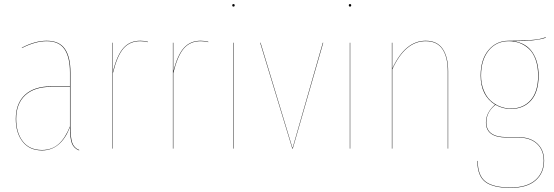

<svg xmlns="http://www.w3.org/2000/svg" viewBox="-20 -726 2706 938"><path d="M324.2 -109.9Q324.2 -53.2 333 -28.1Q341.8 -2.9 367.2 6.8L366.2 8.8Q340.3 -1.5 331.1 -26.1Q321.8 -50.8 321.8 -104.5Q277.3 8.8 185.1 8.8Q124 8.8 90.6 -33.7Q57.1 -76.2 57.1 -145Q57.1 -221.2 102.1 -262.7Q147 -304.2 230 -304.2H321.8V-372.1Q321.8 -446.3 295.2 -485.6Q268.6 -524.9 208 -524.9Q152.8 -524.9 86.9 -491.2V-493.2Q151.4 -526.9 208 -526.9Q269.5 -526.9 296.9 -487.3Q324.2 -447.8 324.2 -372.1ZM185.1 6.8Q233.4 6.8 266.1 -22Q298.8 -50.8 321.8 -108.4V-301.8H230Q147.9 -301.8 103.5 -261Q59.1 -220.2 59.1 -145Q59.1 -76.7 91.8 -34.9Q124.5 6.8 185.1 6.8Z M665.5 -526.9Q686.5 -526.9 702.6 -522V-520Q686.5 -524.9 665.5 -524.9Q614.3 -524.9 583.3 -489.3Q552.2 -453.6 531.7 -369.1V0H529.8V-517.1H531.7V-376Q551.8 -457 583.3 -491.9Q614.7 -526.9 665.5 -526.9Z M960.4 -526.9Q981.4 -526.9 997.6 -522V-520Q981.4 -524.9 960.4 -524.9Q909.2 -524.9 878.2 -489.3Q847.2 -453.6 826.7 -369.1V0H824.7V-517.1H826.7V-376Q846.7 -457 878.2 -491.9Q909.7 -526.9 960.4 -526.9Z M1126.5 -700.2Q1126.5 -693.8 1120.6 -693.8Q1114.7 -693.8 1114.7 -700.2Q1114.7 -706.1 1120.6 -706.1Q1126.5 -706.1 1126.5 -700.2ZM1121.6 -517.1V0H1119.6V-517.1Z M1559.1 -517.1 1410.2 0H1408.2L1251 -517.1H1252.9L1409.2 -2L1557.1 -517.1Z M1695.8 -700.2Q1695.8 -693.8 1689.9 -693.8Q1684.1 -693.8 1684.1 -700.2Q1684.1 -706.1 1689.9 -706.1Q1695.8 -706.1 1695.8 -700.2ZM1690.9 -517.1V0H1689V-517.1Z M2059.6 -526.9Q2115.7 -526.9 2142.6 -487.3Q2169.4 -447.8 2169.4 -377.9V0H2167.5V-377.9Q2167.5 -447.3 2141.4 -486.1Q2115.2 -524.9 2059.6 -524.9Q1959 -524.9 1896.5 -387.2V0H1894.5V-517.1H1896.5V-391.1Q1959.5 -526.9 2059.6 -526.9Z M2646 -543.9 2647 -542Q2600.1 -524.9 2490.2 -524.9Q2551.3 -515.1 2581.3 -470.2Q2611.3 -425.3 2611.3 -356Q2611.3 -276.9 2574.5 -235.4Q2537.6 -193.8 2476.1 -193.8Q2435.5 -193.8 2400.9 -213.9Q2356 -179.2 2356 -127.9Q2356 -56.2 2455.1 -56.2H2510.3Q2570.8 -56.2 2604.5 -24.9Q2638.2 6.3 2638.2 59.1Q2638.2 119.1 2596.4 155.5Q2554.7 191.9 2474.1 191.9Q2388.2 191.9 2350.1 162.1Q2312 132.3 2312 60.1H2314Q2314 131.3 2351.6 160.6Q2389.2 189.9 2474.1 189.9Q2553.2 189.9 2594.7 154.3Q2636.2 118.7 2636.2 59.1Q2636.2 6.8 2603 -23.7Q2569.8 -54.2 2510.3 -54.2H2455.1Q2354 -54.2 2354 -127.9Q2354 -177.2 2398.9 -214.8Q2328.1 -258.8 2328.1 -356.9Q2328.1 -435.5 2366.5 -481.2Q2404.8 -526.9 2465.3 -526.9Q2525.9 -526.9 2563 -529.5Q2600.1 -532.2 2613 -534.9Q2626 -537.6 2646 -543.9ZM2465.3 -524.9Q2404.3 -524.9 2367.2 -479Q2330.1 -433.1 2330.1 -356.9Q2330.1 -318.4 2342.3 -286.9Q2354.5 -255.4 2375.2 -235.8Q2396 -216.3 2421.9 -206.1Q2447.8 -195.8 2476.1 -195.8Q2536.1 -195.8 2572.5 -236.8Q2608.9 -277.8 2608.9 -356Q2608.9 -400.9 2596.7 -434.8Q2584.5 -468.8 2563.7 -487.8Q2543 -506.8 2518.3 -515.9Q2493.7 -524.9 2465.3 -524.9Z"/></svg>

Font: Fira Sans Compressed Two
Style: Regular
Weight: 100
Width: 1
Designer: Carrois Corporate & Edenspiekermann AG
Foundry: Carrois Corporate GbR & Edenspiekermann AG
Version: Version 4.203;PS 004.203;hotconv 1.0.88;makeotf.lib2.5.64775